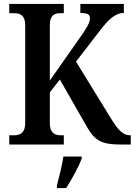

<svg xmlns="http://www.w3.org/2000/svg" viewBox="-20 -734 684 975"><path d="M27 0H304V-47H290C257 -47 233 -59 233 -110V-265L284 -330L410 -110C458 -22 486 0 597 0H644V-47H640C605 -47 580 -73 545 -130L366 -421L487 -578C529 -633 564 -668 609 -668V-714H388V-668C423 -668 437 -661 437 -643C437 -619 421 -592 386 -543L233 -325V-604C233 -655 254 -667 286 -667H304V-714H27V-667H52C84 -667 108 -655 108 -606V-109C108 -58 82 -47 49 -47H27ZM269 208V221H316C343 179 380 113 395 71V61H302C295 107 280 166 269 208Z"/></svg>

Font: Noto Serif Devanagari Condensed SemiBold
Style: Regular
Weight: 600
Width: 3
Designer: Universal Thirst, Indian Type Foundry and the Monotype Design Team
Foundry: Monotype Imaging Inc.
Version: Version 2.004